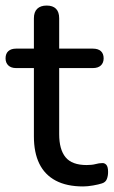

<svg xmlns="http://www.w3.org/2000/svg" viewBox="-24 -662 409 691"><path d="M275 9Q216 9 176.5 -12Q137 -33 117.5 -73Q98 -113 98 -171V-417H34Q16 -417 6 -426.5Q-4 -436 -4 -452Q-4 -469 6 -478Q16 -487 34 -487H98V-596Q98 -619 110 -630.5Q122 -642 144 -642Q166 -642 177.5 -630.5Q189 -619 189 -596V-487H310Q329 -487 339 -478Q349 -469 349 -452Q349 -436 339 -426.5Q329 -417 310 -417H189V-179Q189 -124 212 -96Q235 -68 288 -68Q307 -68 320 -71.5Q333 -75 343 -75Q352 -76 358.5 -69Q365 -62 365 -43Q365 -29 360.5 -17.5Q356 -6 343 -2Q331 2 311 5.5Q291 9 275 9Z"/></svg>

Font: Nunito ExtraLight Medium
Style: Regular
Weight: 500
Version: Version 3.602